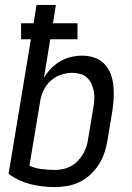

<svg xmlns="http://www.w3.org/2000/svg" viewBox="-20 -755 540 783"><path d="M203 8Q151 8 102.5 -4.5Q54 -17 15 -46L106 -595H66V-660H117L129 -735H208L196 -660H296V-595H185L159 -437Q171 -458 188 -475.5Q205 -493 225.5 -505Q246 -517 269 -522.5Q292 -528 315 -528Q341 -528 365 -520Q389 -512 406 -494Q423 -476 431.5 -453Q440 -430 442.5 -404.5Q445 -379 443.5 -353Q442 -327 438 -301L418 -181Q414 -156 405.5 -131Q397 -106 382.5 -83.5Q368 -61 348 -42.5Q328 -24 304 -12.5Q280 -1 254 3.5Q228 8 203 8ZM204 -62Q220 -62 237 -65.5Q254 -69 269.5 -77.5Q285 -86 297.5 -99Q310 -112 319 -127.5Q328 -143 333 -159.5Q338 -176 340 -192L360 -312Q363 -329 364.5 -346.5Q366 -364 363 -380.5Q360 -397 353.5 -412Q347 -427 335 -438Q323 -449 307 -453.5Q291 -458 274 -458Q251 -458 227 -449.5Q203 -441 184.5 -423.5Q166 -406 156 -383Q146 -360 143 -337L100 -79Q123 -69 149.5 -65.5Q176 -62 204 -62Z"/></svg>

Font: Iosevka SS18
Style: Italic
Weight: 400
Italic angle: -9°
Monospace: yes
Designer: Belleve Invis
Foundry: Belleve Invis
Version: Version 25.1.1; ttfautohint (v1.8.4)